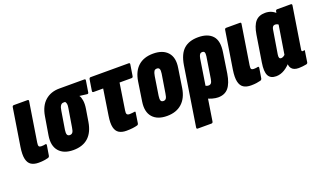

<svg xmlns="http://www.w3.org/2000/svg" viewBox="-69 -929 2602 1541"><g transform="rotate(-20 1232.0 -159.0)"><path d="M119 6Q80 6 55.5 -9.5Q31 -25 22.5 -62Q14 -99 24 -164L75 -485Q77 -497 89 -497H205Q217 -497 215 -485L162 -150Q158 -126 163.5 -118.5Q169 -111 184 -111Q193 -111 203 -112Q213 -113 220 -115Q229 -116 228 -104L214 -19Q212 -8 201 -4Q186 0 165.5 3Q145 6 119 6Z M416 6Q334 6 293.5 -41Q253 -88 267 -173L293 -329Q307 -412 355.5 -454.5Q404 -497 477 -497H690Q702 -497 700 -485L685 -391Q684 -376 671 -378L609 -386V-384Q619 -372 624 -342Q629 -312 622 -269L605 -165Q591 -80 543.5 -37Q496 6 416 6ZM430 -117Q445 -117 453.5 -128Q462 -139 466 -168L492 -326Q496 -348 493.5 -360Q491 -372 484 -380H469Q454 -380 444.5 -366Q435 -352 431 -322L406 -169Q402 -142 407.5 -129.5Q413 -117 430 -117Z M868 6Q830 6 805.5 -9Q781 -24 772.5 -59.5Q764 -95 774 -157L808 -377H726Q714 -377 716 -390L731 -484Q734 -497 744 -497H1070Q1081 -497 1079 -484L1064 -390Q1062 -377 1051 -377H948L913 -151Q909 -128 915 -119.5Q921 -111 938 -111Q948 -111 960.5 -112.5Q973 -114 980 -115Q990 -117 987 -105L974 -19Q972 -8 963 -5Q946 0 922 3Q898 6 868 6Z M1216 6Q1134 6 1093.5 -40Q1053 -86 1066 -171L1091 -335Q1104 -418 1152 -460.5Q1200 -503 1279 -503Q1362 -503 1403 -457Q1444 -411 1430 -326L1405 -163Q1392 -81 1343.5 -37.5Q1295 6 1216 6ZM1229 -117Q1244 -117 1252 -128Q1260 -139 1264 -168L1290 -329Q1294 -356 1288.5 -368Q1283 -380 1267 -380Q1251 -380 1243.5 -369Q1236 -358 1231 -329L1206 -169Q1202 -142 1207 -129.5Q1212 -117 1229 -117Z M1411 185Q1400 185 1402 172L1481 -332Q1496 -423 1541 -463Q1586 -503 1664 -503Q1746 -503 1786 -459Q1826 -415 1811 -320L1785 -149Q1772 -69 1740.5 -31.5Q1709 6 1652 6Q1630 6 1603 -1.5Q1576 -9 1556 -20L1572 -125Q1581 -119 1591.5 -114.5Q1602 -110 1612 -110Q1626 -110 1634 -119.5Q1642 -129 1646 -153L1675 -337Q1678 -360 1673.5 -370Q1669 -380 1655 -380Q1641 -380 1633.5 -370Q1626 -360 1622 -337L1542 172Q1540 185 1528 185Z M1933 6Q1894 6 1869.5 -9.5Q1845 -25 1836.5 -62Q1828 -99 1838 -164L1889 -485Q1891 -497 1903 -497H2019Q2031 -497 2029 -485L1976 -150Q1972 -126 1977.5 -118.5Q1983 -111 1998 -111Q2007 -111 2017 -112Q2027 -113 2034 -115Q2043 -116 2042 -104L2028 -19Q2026 -8 2015 -4Q2000 0 1979.5 3Q1959 6 1933 6Z M2148 6Q2099 6 2081.5 -28.5Q2064 -63 2076 -137L2112 -363Q2124 -437 2153.5 -470Q2183 -503 2236 -503Q2264 -503 2287 -493.5Q2310 -484 2332 -462L2316 -368Q2307 -379 2298 -383Q2289 -387 2280 -387Q2272 -387 2266.5 -384Q2261 -381 2257 -374Q2253 -367 2251 -355L2218 -154Q2215 -135 2219 -126Q2223 -117 2235 -117Q2244 -117 2254.5 -123Q2265 -129 2275 -141L2289 -79Q2256 -37 2220.5 -15.5Q2185 6 2148 6ZM2340 6Q2253 6 2268 -91L2270 -104L2265 -117L2314 -422L2318 -447L2324 -484Q2326 -497 2338 -497H2454Q2466 -497 2464 -484L2408 -130Q2406 -119 2408 -115Q2410 -111 2416 -111Q2419 -111 2422 -111.5Q2425 -112 2427 -113Q2435 -115 2433 -107L2419 -16Q2418 -4 2406 -1Q2389 2 2372.5 4Q2356 6 2340 6Z"/></g></svg>

Font: Sofia Sans Extra Condensed Black
Style: Italic
Weight: 900
Italic angle: -9°
Version: Version 4.100